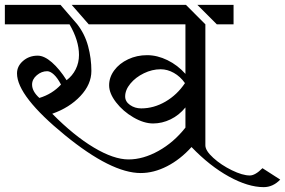

<svg xmlns="http://www.w3.org/2000/svg" viewBox="-34 -709 1173 790"><path d="M811 -609V-111Q811 -89 843.5 -59.5Q876 -30 920 -8.5Q964 13 994 13Q1016 13 1046 -17L1119 30Q1089 61 1051 61Q987 61 908 17.5Q829 -26 754 -104Q708 -53 653.5 -25Q599 3 545 3Q424 3 233 -153Q136 -232 86 -296Q36 -360 36 -407Q36 -437 61 -458.5Q86 -480 121 -480Q148 -480 179.5 -452.5Q211 -425 240 -379Q264 -397 277.5 -424Q291 -451 291 -483Q291 -542 252 -609H-14V-689H215L284 -609Q315 -569 328.5 -519Q342 -469 342 -417Q342 -362 297 -314Q252 -266 181 -241Q270 -151 352 -102Q434 -53 495 -53Q555 -53 618 -88Q681 -123 729 -184V-267Q703 -235 668 -218Q633 -201 596 -201Q558 -201 515 -226Q472 -251 443.5 -288Q415 -325 415 -358Q415 -391 436 -419.5Q457 -448 493 -465Q529 -482 571 -482Q613 -482 655 -461.5Q697 -441 729 -405V-609H331L261 -689H731ZM927 -609H858L778 -689H927ZM481 -312Q481 -291 501 -277Q521 -263 547 -263Q599 -263 647 -291Q695 -319 727 -367Q708 -394 681.5 -409Q655 -424 627 -424Q592 -424 558 -407.5Q524 -391 502.5 -365Q481 -339 481 -312ZM98 -361Q98 -333 128 -306Q181 -322 217 -361Q203 -388 188 -402Q173 -416 160 -416Q137 -416 117.5 -399.5Q98 -383 98 -361Z"/></svg>

Font: Amita
Style: Regular
Weight: 400
Designer: Eduardo Rodriguez Tunni, Modular Infotech, Brian J. Bonislawsky
Foundry: Eduardo Rodriguez Tunni, Modular Infotech, Brian J. Bonislawsky
Version: Version 1.004